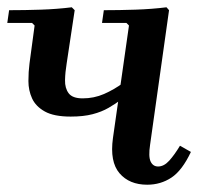

<svg xmlns="http://www.w3.org/2000/svg" viewBox="-26 -497 564 527"><path d="M378 10Q329 10 302 -21.5Q275 -53 284 -118L328 -427L321 -434H254L259 -469Q301 -469 346 -470.5Q391 -472 431 -477L438 -469L386 -100Q381 -67 387.5 -53.5Q394 -40 408 -40Q424 -40 438.5 -56Q453 -72 468 -97L498 -80Q474 -29 444.5 -9.5Q415 10 378 10ZM168 -177Q122 -177 97 -191Q72 -205 62 -227Q52 -249 52 -274.5Q52 -300 55 -323L69 -427L62 -434H-6L-1 -469Q42 -469 86.5 -470.5Q131 -472 171 -477L179 -469L157 -323Q153 -299 152.5 -277Q152 -255 162.5 -241Q173 -227 201 -227Q232 -227 259.5 -239Q287 -251 313 -270L307 -224Q291 -212 272 -201Q253 -190 228 -183.5Q203 -177 168 -177Z"/></svg>

Font: Brygada 1918 SemiBold
Style: Italic
Weight: 600
Italic angle: -8°
Designer: Mateusz Machalski | Borys Kosmynka | Przemek Hoffer
Foundry: NIEPODLEGLA 2018
Version: Version 3.006